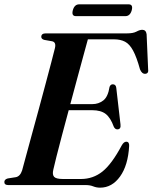

<svg xmlns="http://www.w3.org/2000/svg" viewBox="-23 -854 704 886"><path d="M372.5 0H15Q-3 0 -3 -14Q-3 -26 12.5 -30.5L50.5 -36.5Q70 -40.5 79 -67.5Q84 -86 95.5 -128.5Q107 -171 122.5 -227.8Q138 -284.5 154.8 -346Q171.5 -407.5 186.8 -465Q202 -522.5 213.8 -566.8Q225.5 -611 230.5 -632Q237 -659.5 217.5 -663.5L181 -670Q167.5 -674 167.5 -684Q167.5 -700 188.5 -700H564Q591.5 -700 606.8 -708.2Q622 -716.5 633.5 -716.5Q650.5 -716.5 653.5 -696.5L660.5 -536Q664 -515 648 -513.5Q632 -512 623 -534Q607.5 -590.5 591.2 -620.5Q575 -650.5 554 -661.5Q533 -672.5 503 -672.5H382.5Q375.5 -647.5 362.8 -600.5Q350 -553.5 334 -494.5Q318 -435.5 301.5 -373.5H403Q432 -373.5 453.8 -390.5Q475.5 -407.5 482.5 -453Q487 -465 497.5 -465Q511.5 -465 513.5 -449L533 -280Q536 -258 519.5 -257Q508 -256.5 502 -269.5Q487 -311 464.8 -328.2Q442.5 -345.5 402 -345.5H294Q277.5 -284.5 262.8 -228.8Q248 -173 237.5 -131.2Q227 -89.5 223 -71Q217.5 -48 226.8 -38Q236 -28 267.5 -28H350.5Q406.5 -28 449.8 -62.5Q493 -97 539 -183.5Q548.5 -200 559.5 -200Q574 -200 573 -180.5Q568 -91 531 -39.5Q494 12 439 12Q422 12 407.2 6Q392.5 0 372.5 0ZM313 -806.5Q320.5 -834 342.5 -834H570.5Q592 -834 585 -807Q577.5 -779.5 555.5 -779.5H327.5Q306 -779.5 313 -806.5Z"/></svg>

Font: Fraunces 72pt SemiBold
Style: Italic
Weight: 600
Italic angle: -16°
Version: Version 1.000;[b76b70a41]